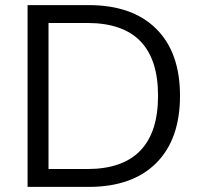

<svg xmlns="http://www.w3.org/2000/svg" viewBox="-20 -732 786 752"><path d="M88 -712H327Q498 -712 591.5 -619.5Q685 -527 685 -357Q685 -186 591.5 -93Q498 0 327 0H88ZM322 -70Q460 -70 529.5 -142Q599 -214 599 -357Q599 -642 322 -642H170V-70Z"/></svg>

Font: Muli
Style: Regular
Weight: 400
Designer: Vernon Adams
Foundry: Vernon Adams
Version: Version 2.000